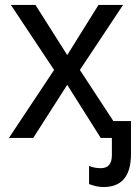

<svg xmlns="http://www.w3.org/2000/svg" viewBox="-20 -556 563 774"><path d="M339 186V113Q361 122 386 122Q431 122 431 70V0H386L251 -214L114 0H16L198 -274L24 -536H123L251 -334L377 -536H476L302 -274L437 -68H508V65Q508 198 397 198Q370 198 339 186Z"/></svg>

Font: Noto Sans Display
Style: Regular
Weight: 400
Designer: Monotype Design team
Foundry: Monotype Imaging Inc.
Version: Version 1.000